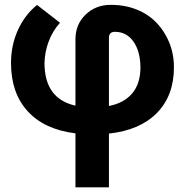

<svg xmlns="http://www.w3.org/2000/svg" viewBox="-20 -556 786 809"><path d="M297.9 5.9Q167 -10.3 96.7 -87.2Q26.4 -164.1 26.4 -290.5Q26.4 -365.7 55.7 -429.9Q85 -494.1 136.2 -535.2L232.9 -460Q202.1 -426.3 185.3 -381.8Q168.5 -337.4 167.5 -290.5Q167.5 -140.1 297.9 -110.8V-390.1Q297.9 -453.1 340.6 -494.4Q383.3 -535.6 446.8 -535.6Q522.5 -535.6 582 -503.7Q641.6 -471.7 677.2 -409.4Q712.9 -347.2 712.9 -272.9Q712.9 -153.3 641.4 -80.3Q569.8 -7.3 439 6.8V233.4H297.9ZM439 -109.4Q502.4 -121.6 537.1 -162.6Q571.8 -203.6 571.8 -272.9Q570.8 -340.8 542 -381.3Q513.2 -421.9 463.9 -421.9Q439 -421.9 439 -396.5Z"/></svg>

Font: SteelSelectRoboto
Style: Roboto-Bold
Weight: 700
Designer: Google
Version: Version 2.137; 2017